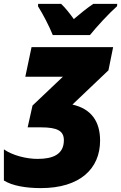

<svg xmlns="http://www.w3.org/2000/svg" viewBox="-21 -956 622 986"><path d="M250 -776H441C474 -817 537 -886 580 -924L581 -936H458C425 -914 392 -887 358 -858C341 -882 313 -918 293 -936H175L174 -924C200 -883 233 -819 250 -776ZM189 10C390 10 493 -90 493 -234C493 -332 448 -397 351 -419L536 -595L560 -714H141L109 -562H302L146 -414L121 -302H190C273 -302 307 -284 307 -236C307 -162 249 -140 172 -140C114 -140 43 -158 -1 -189V-29C42 -2 112 10 189 10Z"/></svg>

Font: Noto Sans SemiCondensed Black
Style: Italic
Weight: 900
Width: 4
Italic angle: -12°
Designer: Monotype Design Team
Foundry: Monotype Imaging Inc.
Version: Version 2.013